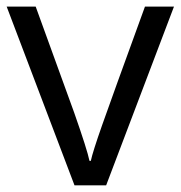

<svg xmlns="http://www.w3.org/2000/svg" viewBox="-20 -555 541 575"><path d="M203.1 0 0 -535.2H86.9L202.1 -217.8Q241.2 -106.4 248 -73.2H252Q257.3 -99.1 285.9 -180.4Q314.5 -261.7 414.1 -535.2H501L297.9 0Z"/></svg>

Font: f0_46825 
Style: Regular
Weight: 400
Foundry: Ascender Corporation
Version: Version 1.10